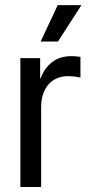

<svg xmlns="http://www.w3.org/2000/svg" viewBox="-20 -748 362 768"><path d="M61.5 -515.6H140.6V-434.6H142.6Q157.7 -476.1 188.7 -499.8Q219.7 -523.4 266.6 -523.4Q281.2 -523.4 301.8 -520.5V-437.5Q294.9 -439.5 281 -441.4Q267.1 -443.4 251 -443.4Q221.2 -443.4 197.3 -429.7Q173.3 -416 158.9 -387.7Q144.5 -359.4 144.5 -317.4V0H61.5ZM210.9 -727.5H305.7L211.9 -582H142.6Z"/></svg>

Font: Intratopia Thin
Style: Regular
Weight: 100
Designer: Rasmus Andersson
Foundry: rsms
Version: Version 3.000;Glyphs 3.2.3 (3260)